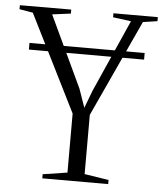

<svg xmlns="http://www.w3.org/2000/svg" viewBox="-68 -790 709 836"><g transform="rotate(5 286.5 -371.5)"><path d="M255 -34.5V-292.5L44 -715L-15 -725V-742.5L209.5 -743V-725.5L128.5 -715L275 -403.5L303.5 -322L332.5 -398.5L473 -715L394 -725.5V-743H588V-725.5L525 -716L330 -293.5V-34.5L436 -18V0H148V-18ZM544.5 -582.5V-553.5H41V-582.5Z"/></g></svg>

Font: Merriweather 144pt Light
Style: Regular
Weight: 300
Version: Version 2.100